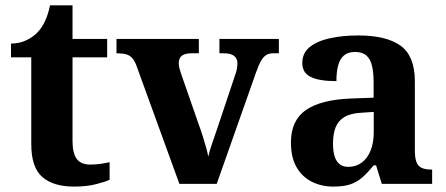

<svg xmlns="http://www.w3.org/2000/svg" viewBox="-20 -680 1651 710"><path d="M253.9 10Q177.3 10 136.5 -25.4Q95.6 -60.7 95.6 -147.9V-468H20.7V-519Q53.2 -519 78.7 -531.7Q104.2 -544.4 119 -560.9Q134.3 -576.5 146.2 -601.4Q158 -626.2 165 -660.2H248.2V-536H376.3V-468H248.2V-158.2Q248.2 -113.6 263.7 -92.5Q279.1 -71.4 314.3 -71.4Q333.5 -71.4 351.4 -74Q369.3 -76.6 385.3 -80.2V-15.3Q369.4 -7.5 334.7 1.2Q300 10 253.9 10Z M485.3 -435.2Q478.3 -454.5 469.4 -464.8Q460.5 -475.1 446.7 -479.1Q432.9 -483 410.7 -483V-536H715.3V-483H689.5Q664.1 -483 652.6 -474.1Q641.1 -465.2 641.1 -446.6Q641.1 -436.8 643.7 -427Q646.3 -417.1 649.7 -407.3L715.4 -218.3Q723.2 -197.7 729.6 -176.8Q736 -155.8 741.5 -137Q746.9 -118.2 750.2 -101.3Q754.6 -121.2 763.9 -148.1Q773.3 -175.1 781 -197.7L848.4 -399.1Q853.4 -412.3 855.7 -423.8Q858 -435.3 858 -446.7Q858 -463.5 845.8 -473.2Q833.7 -483 806.5 -483H791.4V-536H1011.2V-483H991Q976.1 -483 965.3 -477Q954.6 -471 945.5 -455.1Q936.3 -439.3 926.1 -410.2L781.4 0H643.4Z M1212.5 10Q1169.1 10 1133.3 -7.8Q1097.5 -25.6 1076.6 -61.8Q1055.8 -98 1055.8 -153.1Q1055.8 -234.6 1111.3 -273.2Q1166.9 -311.7 1280 -315.8L1361.6 -318.8V-374.2Q1361.6 -410.7 1355.8 -435.9Q1350.1 -461.1 1335.1 -474.5Q1320 -487.9 1292.5 -487.9Q1267.1 -487.9 1252 -475Q1237 -462.2 1230.5 -438.3Q1224 -414.4 1224 -380Q1160.5 -380 1129.1 -395.4Q1097.8 -410.8 1097.8 -446.9Q1097.8 -484.1 1125.8 -506.4Q1153.9 -528.7 1200.8 -538.8Q1247.8 -548.9 1303.9 -548.9Q1409.2 -548.9 1461.7 -510.8Q1514.1 -472.6 1514.1 -379.1V-123.9Q1514.1 -96.4 1519.9 -81.1Q1525.6 -65.8 1539 -59.4Q1552.4 -53 1574.4 -53H1578V0H1391.9L1370.7 -68.6H1361.6Q1340 -41.8 1320.3 -24.3Q1300.6 -6.9 1275.8 1.6Q1251 10 1212.5 10ZM1267.9 -63Q1296.8 -63 1317.9 -78.9Q1339 -94.7 1350.6 -123.6Q1362.1 -152.5 1362.1 -191V-266.2L1317.2 -263.2Q1277.1 -261.2 1254.2 -247.6Q1231.2 -234.1 1221.3 -209.6Q1211.4 -185.1 1211.4 -149.1Q1211.4 -121 1217.5 -101.6Q1223.6 -82.3 1236.2 -72.7Q1248.9 -63 1267.9 -63Z"/></svg>

Font: Noto Serif Gurmukhi
Style: Regular
Weight: 400
Designer: Vaibhav Singh and the Monotype Design Team
Foundry: Monotype Imaging Inc.
Version: Version 2.003